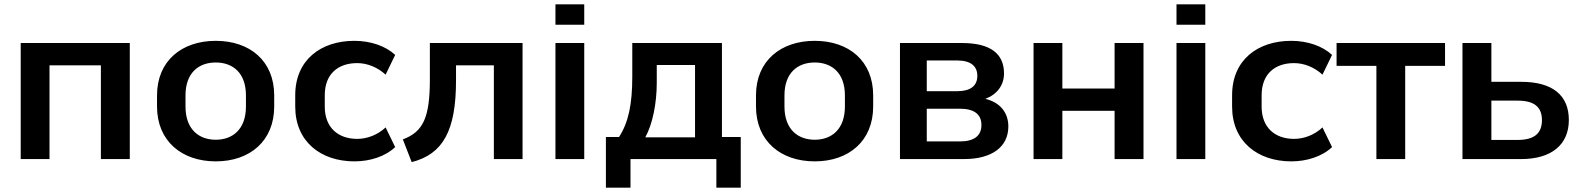

<svg xmlns="http://www.w3.org/2000/svg" viewBox="-20 -739 7343 892"><path d="M210 0V-435.5H448.7V0H583V-539.1H76.2V0Z M982.4 10.7C1140.6 10.7 1253.9 -84 1253.9 -244.1V-295.9C1253.9 -456.1 1140.6 -549.3 982.4 -549.3C824.2 -549.3 709.5 -456.1 709.5 -295.9V-244.1C709.5 -84 824.2 10.7 982.4 10.7ZM982.4 -89.8C902.8 -89.8 841.8 -139.2 841.8 -244.1V-295.9C841.8 -400.4 902.8 -448.7 982.4 -448.7C1062 -448.7 1122.6 -399.9 1122.6 -295.9V-244.1C1122.6 -139.6 1062 -89.8 982.4 -89.8Z M1627 10.7C1698.2 10.7 1770 -11.7 1815.9 -55.7L1771.5 -147C1732.9 -110.8 1684.1 -93.8 1639.2 -93.8C1552.2 -93.8 1488.8 -145 1488.8 -243.7V-296.4C1488.8 -396.5 1551.8 -445.8 1639.2 -445.8C1686 -445.8 1733.9 -426.8 1771.5 -392.1L1815.9 -483.9C1771.5 -525.4 1701.7 -549.3 1626.5 -549.3C1470.2 -549.3 1351.6 -460.4 1351.6 -296.4V-243.7C1351.6 -82 1469.2 10.7 1627 10.7Z M1892.6 14.2C2038.1 -22.9 2098.6 -131.8 2098.6 -365.2V-435.5H2274.4V0H2407.7V-539.1H1977.1V-371.1C1977.1 -191.4 1945.8 -127 1851.6 -91.3Z M2694.3 -624V-718.8H2560.5V-624ZM2694.3 0V-539.1H2560.5V0Z M2909.2 132.8V0H3308.1V132.8H3421.4V-102.5H3334V-539.1H2917.5V-382.8C2917.5 -252.9 2899.4 -169.9 2856 -102.5H2794.9V132.8ZM2978 -101.1C3012.2 -163.1 3031.2 -260.3 3031.2 -354V-437H3209V-101.1Z M3765.1 10.7C3923.3 10.7 4036.6 -84 4036.6 -244.1V-295.9C4036.6 -456.1 3923.3 -549.3 3765.1 -549.3C3606.9 -549.3 3492.2 -456.1 3492.2 -295.9V-244.1C3492.2 -84 3606.9 10.7 3765.1 10.7ZM3765.1 -89.8C3685.5 -89.8 3624.5 -139.2 3624.5 -244.1V-295.9C3624.5 -400.4 3685.5 -448.7 3765.1 -448.7C3844.7 -448.7 3905.3 -399.9 3905.3 -295.9V-244.1C3905.3 -139.6 3844.7 -89.8 3765.1 -89.8Z M4459 0C4588.9 0 4664.6 -57.1 4664.6 -151.4C4664.6 -215.8 4626.5 -263.2 4557.6 -279.8C4611.3 -299.8 4644.5 -342.3 4644.5 -397.9C4644.5 -487.8 4583.5 -539.1 4449.7 -539.1H4161.1V0ZM4285.6 -233.9H4439.9C4504.4 -233.9 4539.6 -209 4539.6 -158.2C4539.6 -107.4 4504.4 -82 4439.9 -82H4285.6ZM4285.6 -458H4427.2C4488.3 -458 4520.5 -433.1 4520.5 -386.7C4520.5 -339.8 4488.3 -315.4 4427.2 -315.4H4285.6Z M4915.5 0V-224.1H5158.2V0H5292.5V-539.1H5158.2V-327.6H4915.5V-539.1H4781.7V0Z M5579.6 -624V-718.8H5445.8V-624ZM5579.6 0V-539.1H5445.8V0Z M5979.5 10.7C6050.8 10.7 6122.6 -11.7 6168.5 -55.7L6124 -147C6085.4 -110.8 6036.6 -93.8 5991.7 -93.8C5904.8 -93.8 5841.3 -145 5841.3 -243.7V-296.4C5841.3 -396.5 5904.3 -445.8 5991.7 -445.8C6038.6 -445.8 6086.4 -426.8 6124 -392.1L6168.5 -483.9C6124 -525.4 6054.2 -549.3 5979 -549.3C5822.8 -549.3 5704.1 -460.4 5704.1 -296.4V-243.7C5704.1 -82 5821.8 10.7 5979.5 10.7Z M6508.3 0V-433.1H6693.4V-539.1H6189.5V-433.1H6374.5V0Z M7046.9 0C7188.5 0 7268.6 -67.4 7268.6 -181.6C7268.6 -296.4 7192.9 -358.9 7046.9 -358.9H6908.7V-539.1H6774.4V0ZM6908.7 -271.5H7030.3C7106.9 -271.5 7143.6 -242.7 7143.6 -180.7C7143.6 -117.7 7106 -88.9 7030.3 -88.9H6908.7Z"/></svg>

Font: Winston SemiBold
Style: Regular
Weight: 600
Designer: Vernon Adams, Kim Jin-seong, David Berlow, Cristiano Sobral
Foundry: The Winston Project Authors
Version: Version 3.004